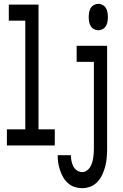

<svg xmlns="http://www.w3.org/2000/svg" viewBox="-20 -759 640 1002"><path d="M493 -601Q481 -601 470 -607Q459 -613 453 -623.5Q447 -634 445 -646Q443 -658 443 -670Q443 -682 445 -694Q447 -706 453 -716.5Q459 -727 470 -733Q481 -739 493 -739Q505 -739 516 -733Q527 -727 533 -716.5Q539 -706 541 -694Q543 -682 543 -670Q543 -658 541 -646Q539 -634 533 -623.5Q527 -613 516 -607Q505 -601 493 -601ZM16 0V-84H112V-651H26V-735H181V-84H266V0ZM409 223Q389 223 370 217Q351 211 335.5 197.5Q320 184 310 166.5Q300 149 293.5 130Q287 111 284 91.5Q281 72 281 51H350Q350 66 353 81Q356 96 362.5 109Q369 122 381.5 130.5Q394 139 409 139Q421 139 432 132Q443 125 449.5 114.5Q456 104 460 92Q464 80 466 68Q468 56 469 43.5Q470 31 470 19V-436H380V-520H539V19Q539 41 537 64Q535 87 529.5 108.5Q524 130 514.5 151Q505 172 489.5 189Q474 206 453 214.5Q432 223 409 223Z"/></svg>

Font: Iosevka Custom Medium Extended
Style: Regular
Weight: 500
Width: 7
Monospace: yes
Designer: Belleve Invis
Foundry: Belleve Invis
Version: Version 11.2.4; ttfautohint (v1.8.4)